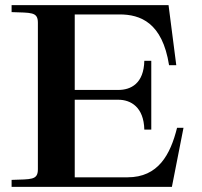

<svg xmlns="http://www.w3.org/2000/svg" viewBox="-20 -725 782 745"><path d="M25 -27V0H647L692 -229H667C641 -125 594 -37 475 -37H270V-338H439C488 -338 538 -309 540 -222H567V-489H540C538 -401 488 -376 439 -376H270V-669H444C524 -669 610 -638 636 -472H664L634 -705H25V-678C100 -675 127 -680 127 -637V-68C127 -25 100 -30 25 -27Z"/></svg>

Font: Ortica Linear
Style: Bold
Weight: 700
Designer: Benedetta Bovani
Foundry: Collletttivo
Version: Version 2.000;Glyphs 3.1.2 (3151)